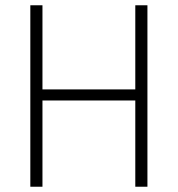

<svg xmlns="http://www.w3.org/2000/svg" viewBox="-20 -708 675 728"><path d="M95 0V-688H141V-369H493V-688H539V0H493V-327H141V0Z"/></svg>

Font: Saira SemiCondensed ExtraLight
Style: Regular
Weight: 250
Width: 4
Designer: Hector Gatti with collaboration of the Omnibus-Type team
Foundry: Omnibus-Type
Version: Version 1.101